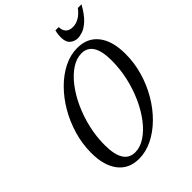

<svg xmlns="http://www.w3.org/2000/svg" viewBox="-265 -1084 1229 1229"><g transform="rotate(-45 349.0 -470.0)"><path d="M259.5 10.5Q169.5 10.5 119.5 -53.8Q69.5 -118 69.5 -233Q69.5 -314 92.2 -392.2Q115 -470.5 155 -539Q195 -607.5 247.5 -660Q300 -712.5 359.8 -742.2Q419.5 -772 481.5 -772Q572.5 -772 623 -707.8Q673.5 -643.5 673.5 -525.5Q673.5 -444.5 650.8 -366.5Q628 -288.5 588 -220.5Q548 -152.5 495.2 -100.5Q442.5 -48.5 382.2 -19Q322 10.5 259.5 10.5ZM272 -36.5Q317.5 -36.5 362.2 -65.8Q407 -95 446.5 -146.2Q486 -197.5 516.2 -264Q546.5 -330.5 563.8 -406.2Q581 -482 581 -559Q581 -728.5 476.5 -728.5Q431 -728.5 386.2 -699.2Q341.5 -670 301.8 -618.8Q262 -567.5 231.5 -501Q201 -434.5 183.5 -359.5Q166 -284.5 166 -208Q166 -36.5 272 -36.5ZM529 -812.5Q500.5 -812.5 477.8 -831Q455 -849.5 455 -894.5Q455 -906.5 456.5 -920Q458 -933.5 462.5 -950H492Q492.5 -919.5 508.8 -902.5Q525 -885.5 557.5 -885.5Q584.5 -885.5 612 -900.8Q639.5 -916 665.5 -950H698.5Q664 -889 632 -859.5Q600 -830 573.5 -821.2Q547 -812.5 529 -812.5Z"/></g></svg>

Font: Libre Caslon Condensed
Style: Italic
Weight: 400
Italic angle: -22.583°
Designer: Pablo Impallari, Rodrigo Fuenzalida, Katja Schimmel, Ertekin Erdin
Foundry: Pablo Impallari, Rodrigo Fuenzalida
Version: Version 2.000;gftools[0.9.33]